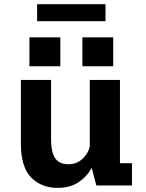

<svg xmlns="http://www.w3.org/2000/svg" viewBox="-20 -879 690 910"><path d="M253.5 11.5Q176 11.5 127.5 -38Q79 -87.5 79 -198.5V-500H222V-221Q222 -156 242 -128.2Q262 -100.5 304.5 -100.5Q342.5 -100.5 370.2 -125.5Q398 -150.5 405.5 -185V-500H548.5V-105.5H605.5V0H436.5L414.5 -84Q393.5 -43.5 353.2 -16Q313 11.5 253.5 11.5ZM119.5 -702H266V-565H119.5ZM370.5 -702H516.5V-565H370.5ZM156 -778.5V-859H480V-778.5Z"/></svg>

Font: Trispace SemiBold
Style: Regular
Weight: 600
Designer: Tyler Finck
Foundry: Etcetera Type Company
Version: Version 1.210; ttfautohint (v1.8.3)